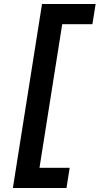

<svg xmlns="http://www.w3.org/2000/svg" viewBox="-20 -747 498 960"><path d="M44.4 193H312.4L328.4 92H177.4L291.1 -626H442.1L458.1 -727H190.1Z"/></svg>

Font: Fog Sans
Style: It
Weight: 700
Foundry: Intel Corporation
Version: Version 1.00